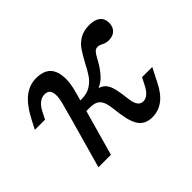

<svg xmlns="http://www.w3.org/2000/svg" viewBox="-100 -589 763 763"><g transform="rotate(-45 281.0 -207.5)"><path d="M141.9 -356.5Q125 -356.5 111.3 -345.6Q97.6 -334.7 86.3 -312.9L71.8 -283.9H14.5L32.3 -318.5Q61.3 -375 92.7 -400.4Q124.2 -425.8 162.9 -425.8Q221 -425.8 237.5 -384.3Q254 -342.7 235.5 -276.6L216.1 -206.5H146L166.1 -280.6Q175.8 -316.1 170.2 -336.3Q164.5 -356.5 141.9 -356.5ZM146 -206.5H216.1L158.1 0H87.9ZM299.2 -87.1 292.7 -134.7Q289.5 -155.6 282.7 -168.1Q275.8 -180.6 263.3 -186.3Q250.8 -191.9 231.5 -191.9H193.5L205.6 -238.7H232.3Q262.1 -238.7 282.3 -251.2Q302.4 -263.7 314.9 -281.5Q327.4 -299.2 343.5 -330.6Q360.5 -362.1 373.4 -381Q386.3 -400 408.1 -412.9Q429.8 -425.8 461.3 -425.8Q491.9 -425.8 508.1 -412.9Q524.2 -400 524.2 -375.8Q524.2 -354 510.9 -340.7Q497.6 -327.4 475 -327.4Q466.1 -327.4 458.5 -329.4Q450.8 -331.5 443.5 -335.5Q438.7 -337.9 433.9 -339.5Q429 -341.1 424.2 -341.1Q412.9 -341.1 405.2 -332.3Q397.6 -323.4 387.9 -304.8Q370.2 -271.8 348.4 -248.4Q326.6 -225 282.3 -210.5L300 -225Q317.7 -221.8 329.8 -212.9Q341.9 -204 348.8 -187.1Q355.6 -170.2 359.7 -142.7L364.5 -106.5Q367.7 -82.3 376.2 -70.6Q384.7 -58.9 399.2 -58.9Q413.7 -58.9 425.8 -69.4Q437.9 -79.8 449.2 -102.4L463.7 -130.6H521L491.1 -71.8Q470.2 -29.8 442.7 -9.3Q415.3 11.3 380.6 11.3Q344.4 11.3 325.4 -11.7Q306.5 -34.7 299.2 -87.1Z"/></g></svg>

Font: Playfair Micro SmCond SmLight
Style: Italic
Weight: 360
Width: 4
Italic angle: -15.6°
Designer: Claus Eggers Sørensen
Foundry: Claus Eggers Sørensen
Version: Version 2.203;Glyphs 3.3 (3326)